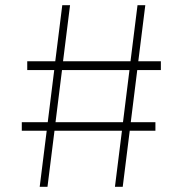

<svg xmlns="http://www.w3.org/2000/svg" viewBox="-20 -720 704 740"><path d="M509 -450 484 -249H579V-216H480L453 0H423L450 -216H190L163 0H133L160 -216H64V-249H164L189 -450H85V-484H193L220 -700H250L223 -484H483L510 -700H540L513 -484H600V-450ZM479 -450H219L194 -249H454Z"/></svg>

Font: Sarabun Thin
Style: Regular
Weight: 250
Designer: Suppakit Chalermlarp | Katatrad Co.,Ltd.
Foundry: Cadson Demak Co.,Ltd.
Version: Version 1.000; ttfautohint (v1.6)